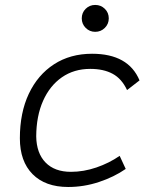

<svg xmlns="http://www.w3.org/2000/svg" viewBox="-20 -744 626 774"><path d="M266.1 -51.3Q316.9 -51.3 368.4 -68.8Q419.9 -86.4 462.4 -115.7L486.8 -63Q439.5 -30.3 378.9 -10.3Q318.4 9.8 254.9 9.8Q162.6 9.8 111.3 -42Q60.1 -93.8 60.1 -186.5Q60.1 -289.6 96.2 -366Q132.3 -442.4 197.8 -484.9Q263.2 -527.3 351.1 -527.3Q497.6 -527.3 542.5 -419.9L492.2 -380.9Q470.7 -426.8 434.1 -446.5Q397.5 -466.3 343.8 -466.3Q278.3 -466.3 229.5 -432.4Q180.7 -398.4 153.6 -337.4Q126.5 -276.4 126 -194.3Q127 -126.5 163.6 -88.9Q200.2 -51.3 266.1 -51.3ZM363.8 -615.7Q341.3 -615.7 325.4 -631.6Q309.6 -647.5 309.6 -669.9Q309.6 -692.9 325.4 -708.5Q341.3 -724.1 363.8 -724.1Q386.7 -724.1 402.6 -708.5Q418.5 -692.9 418.5 -669.9Q418.5 -647.5 402.6 -631.6Q386.7 -615.7 363.8 -615.7Z"/></svg>

Font: Cascadia Mono Light
Style: Italic
Weight: 300
Italic angle: -10°
Monospace: yes
Designer: Aaron Bell
Foundry: Saja Typeworks
Version: Version 2404.023; ttfautohint (v1.8.4)